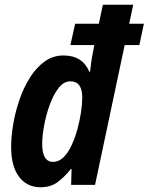

<svg xmlns="http://www.w3.org/2000/svg" viewBox="-20 -780 627 810"><path d="M151 10Q94 10 60.5 -34Q27 -78 27 -160Q27 -203 35.5 -254.5Q44 -306 61.5 -357.5Q79 -409 105.5 -451.5Q132 -494 167.5 -520Q203 -546 248 -546Q328 -546 357 -477H360Q362 -497 365 -518.5Q368 -540 372 -559L378 -590H277L297 -680H397L414 -760H542L525 -680H587L568 -590H506L381 0H280L282 -67H279Q251 -32 222 -11Q193 10 151 10ZM204 -97Q228 -97 248 -116.5Q268 -136 282.5 -168Q297 -200 307 -236.5Q317 -273 322 -308Q327 -343 327 -368Q327 -437 277 -437Q249 -437 227 -408.5Q205 -380 189.5 -337Q174 -294 166 -249.5Q158 -205 158 -173Q158 -97 204 -97Z"/></svg>

Font: Noto Sans Condensed
Style: Bold Italic
Weight: 700
Width: 3
Italic angle: -12°
Designer: Monotype Design Team
Foundry: Monotype Imaging Inc.
Version: Version 2.013; ttfautohint (v1.8.4.7-5d5b)